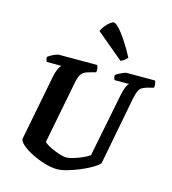

<svg xmlns="http://www.w3.org/2000/svg" viewBox="-139 -1104 1088 1217"><g transform="rotate(15 405.0 -496.0)"><path d="M348 0Q310 0 264.5 -14Q219 -28 178.5 -48.5Q138 -69 112.5 -91.5Q87 -114 88 -130L172 -561Q178 -592 188 -613Q198 -634 207 -640H110Q108 -645 105 -652.5Q102 -660 103 -671Q111 -678 125.5 -686Q140 -694 153.5 -699Q167 -704 173 -704H424Q426 -700 429.5 -688.5Q433 -677 430 -658L383 -645Q352 -637 338 -619Q324 -601 316 -559L236 -149Q245 -139 264.5 -128Q284 -117 307 -108Q330 -99 350.5 -93Q371 -87 383 -87Q403 -87 431.5 -95.5Q460 -104 488 -116.5Q516 -129 534 -142L617 -560Q624 -595 633.5 -615.5Q643 -636 651 -640H555Q553 -643 550 -652Q547 -661 548 -671Q555 -678 569.5 -685.5Q584 -693 598 -698.5Q612 -704 618 -704H804Q806 -699 809 -687.5Q812 -676 809 -658L766 -647Q748 -641 735.5 -634.5Q723 -628 714 -610Q705 -592 697 -552L612 -110Q599 -94 566.5 -75Q534 -56 493.5 -39Q453 -22 414 -11Q375 0 348 0ZM559 -768 382 -916Q391 -936 405 -953Q419 -970 433.5 -981Q448 -992 456 -992Q469 -992 492 -967.5Q515 -943 544 -899.5Q573 -856 603 -799Q598 -793 585.5 -782.5Q573 -772 559 -768Z"/></g></svg>

Font: Texturina ExtraBold
Style: Italic
Weight: 800
Italic angle: -11°
Designer: Guillermo Torres Carreño
Foundry: Omnibus-Type
Version: Version 1.002; ttfautohint (v1.8.3)